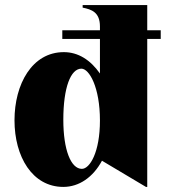

<svg xmlns="http://www.w3.org/2000/svg" viewBox="-20 -720 665 755"><path d="M225 -601V-567H373V-431C335 -485 287 -515 231 -515C106 -515 37 -389 37 -247C37 -104 107 15 229 15C291 15 346 -23 381 -88L554 15H559V-567H612V-601H559V-700H305V-690C340 -683 373 -672 373 -616V-601ZM302 -56C259 -56 229 -130 229 -249C229 -376 258 -450 300 -450C331 -450 373 -377 373 -246C373 -121 333 -56 302 -56Z"/></svg>

Font: Sprat Condesed
Style: Bold
Weight: 700
Width: 3
Designer: Ethan Nakache
Foundry: Collletttivo
Version: Version 2.000;Glyphs 3.2 (3217)